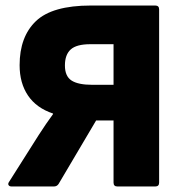

<svg xmlns="http://www.w3.org/2000/svg" viewBox="-20 -675 655 695"><path d="M22 0Q14 0 11 -5Q8 -10 13 -17L120 -186Q133 -206 146.5 -226Q160 -246 172 -262V-264Q112 -284 81.5 -329Q51 -374 51 -439Q51 -542 110 -598.5Q169 -655 309 -655H542Q556 -655 556 -641V-14Q556 0 542 0H405Q391 0 391 -14V-239H328L192 -9Q186 0 175 0ZM314 -368H391V-515H307Q257 -515 236 -496Q215 -477 215 -438Q215 -399 239 -383.5Q263 -368 314 -368Z"/></svg>

Font: Sofia Sans Black
Style: Regular
Weight: 900
Designer: Botio Nikoltchev, Ani Petrova
Foundry: lettersoup
Version: Version 4.100; ttfautohint (v1.8.3)